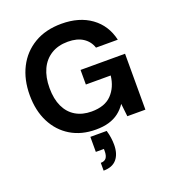

<svg xmlns="http://www.w3.org/2000/svg" viewBox="-172 -840 1119 1249"><g transform="rotate(-20 387.5 -216.0)"><path d="M374 12Q275 12 201 -32.5Q127 -77 86 -157.5Q45 -238 45 -345Q45 -453 87 -535.5Q129 -618 208 -665Q287 -712 397 -712Q520 -712 601.5 -653Q683 -594 707 -489H556Q541 -535 500.5 -561.5Q460 -588 396 -588Q328 -588 280 -558Q232 -528 207 -474Q182 -420 182 -345Q182 -269 207 -216Q232 -163 278.5 -135.5Q325 -108 388 -108Q480 -108 527.5 -157.5Q575 -207 584 -286H412V-387H720V0H595L585 -89Q563 -56 533.5 -33.5Q504 -11 465 0.5Q426 12 374 12ZM329 280V226Q355 226 367 210.5Q379 195 379 163V148H323V44H436Q444 71 447.5 96Q451 121 451 144Q451 208 420.5 244Q390 280 329 280Z"/></g></svg>

Font: DM Sans 24pt
Style: Bold
Weight: 700
Designer: Colophon Foundry, Jonny Pinhorn
Foundry: Colophon Foundry
Version: Version 4.004;gftools[0.9.30]